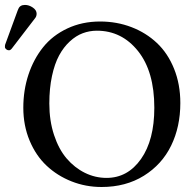

<svg xmlns="http://www.w3.org/2000/svg" viewBox="-35 -745 776 775"><path d="M356 -621.1Q326.2 -621.1 298.8 -610.8Q271.5 -600.6 246.6 -577.6Q221.7 -554.7 203.6 -521.2Q185.5 -487.8 174.8 -438Q164.1 -388.2 164.1 -327.1Q164.1 -257.8 183.1 -200.2Q202.1 -142.6 234.1 -105.2Q266.1 -67.9 307.6 -47.4Q349.1 -26.9 395 -26.9Q480.5 -26.9 534.2 -103.3Q587.9 -179.7 587.9 -310.1Q587.9 -456.5 522.2 -538.8Q456.5 -621.1 356 -621.1ZM692.9 -329.1Q692.9 -233.4 655.8 -157.2Q618.7 -81.1 545.7 -35.6Q472.7 9.8 375 9.8Q311 9.8 253.7 -12.9Q196.3 -35.6 153.1 -76.2Q109.9 -116.7 84.5 -177.5Q59.1 -238.3 59.1 -310.1Q59.1 -380.9 79.8 -443.6Q100.6 -506.3 138.9 -554.2Q177.2 -602.1 236.8 -630.1Q296.4 -658.2 369.1 -658.2Q436.5 -658.2 495.6 -635.5Q554.7 -612.8 598.6 -571.3Q642.6 -529.8 667.7 -467.3Q692.9 -404.8 692.9 -329.1ZM65.9 -725.1Q82 -725.1 97.4 -714.6Q112.8 -704.1 112.8 -689.9Q112.8 -679.2 106.9 -671.9L13.2 -549.8Q7.3 -542 1 -542Q-4.9 -542 -10 -546.1Q-15.1 -550.3 -15.1 -555.2Q-15.1 -562 -14.2 -564.9L36.1 -702.1Q36.6 -703.1 37.6 -705.6Q38.6 -708 39.1 -709Q45.4 -725.1 65.9 -725.1Z"/></svg>

Font: Common Serif News
Style: Regular
Weight: 450
Designer: Philipp H. Poll, Khaled Hosny
Foundry: Stefan Peev, Context Ltd.
Version: Version 1.026